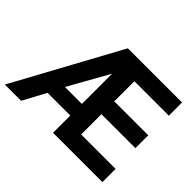

<svg xmlns="http://www.w3.org/2000/svg" viewBox="-141 -893 1125 1125"><g transform="rotate(45 421.5 -330.0)"><path d="M355.5 -660H804.5V-550.5H519V-384H800.5V-277.5H519V-109.5H804.5V0H395.5V-143H207.5L130.5 0H-4ZM255 -239H395.5V-489.5Z"/></g></svg>

Font: League Spartan SemiBold
Style: Regular
Weight: 600
Foundry: The League of Moveable Type
Version: Version 2.002